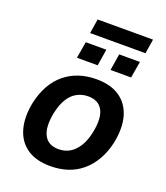

<svg xmlns="http://www.w3.org/2000/svg" viewBox="-149 -915 886 1026"><g transform="rotate(20 294.5 -401.5)"><path d="M257 10Q176 10 125 -25Q74 -60 55.5 -124.5Q37 -189 54 -275Q67 -334 92 -378Q117 -422 153 -451.5Q189 -481 234 -496Q279 -511 333 -511Q414 -511 465 -476Q516 -441 534.5 -377.5Q553 -314 536 -227Q523 -168 497.5 -124Q472 -80 436.5 -50Q401 -20 356 -5Q311 10 257 10ZM267 -90Q303 -90 330.5 -106Q358 -122 379 -154.5Q400 -187 411 -239Q428 -323 404.5 -366.5Q381 -410 322 -410Q289 -410 260 -395Q231 -380 210.5 -347.5Q190 -315 179 -264Q162 -179 185.5 -134.5Q209 -90 267 -90ZM215 -731 228 -813H543L530 -731ZM194 -583 210 -677H327L312 -583ZM385 -583 400 -677H518L502 -583Z"/></g></svg>

Font: Nunito Sans 7pt SemiCondensed
Style: Bold Italic
Weight: 700
Width: 4
Italic angle: -9°
Designer: Vernon Adams
Foundry: Vernon Adams
Version: Version 3.101;gftools[0.9.27]